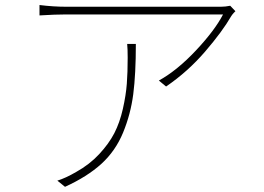

<svg xmlns="http://www.w3.org/2000/svg" viewBox="-20 -719 1040 757"><path d="M481.4 -545.9H515.6Q515.6 -426.8 505.4 -347.7Q495.1 -268.6 465.3 -196.3Q435.5 -124 379.9 -73.2Q324.2 -22.5 236.3 17.6L206.1 -6.8Q238.3 -16.6 280.3 -41Q333 -70.3 371.1 -111.3Q409.2 -152.3 430.7 -193.8Q452.1 -235.4 464.4 -289.6Q476.6 -343.8 480 -388.7Q483.4 -433.6 483.4 -491.2Q483.4 -526.4 481.4 -545.9ZM887.7 -696.3 908.2 -674.8 901.4 -668Q894.5 -660.2 891.6 -655.3Q857.4 -595.7 789.1 -516.1Q720.7 -436.5 634.8 -377.9L606.4 -401.4Q678.7 -441.4 752.9 -520.5Q827.1 -599.6 859.4 -662.1H241.2Q198.2 -662.1 135.7 -658.2V-699.2Q190.4 -692.4 241.2 -692.4H850.6Q868.2 -692.4 887.7 -696.3Z"/></svg>

Font: Gen Shin Gothic ExtraLight
Style: Regular
Weight: 100
Designer: [Source Han Sans]
Ryoko NISHIZUKA  (kana & ideographs); Paul D. Hunt (Latin, Greek & Cyrillic); Wenlong ZHANG  (bopomofo
Version: Version 1.002.20150607